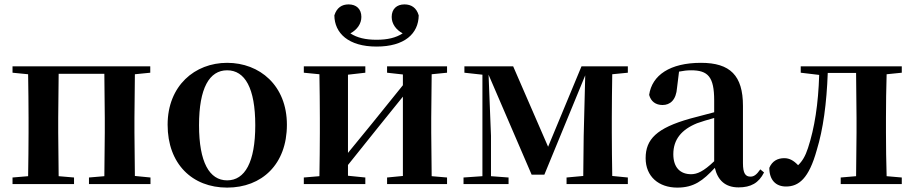

<svg xmlns="http://www.w3.org/2000/svg" viewBox="-20 -838 4166 874"><path d="M37 -507 108 -500C109 -442 110 -357 110 -301V-235C110 -179 109 -94 108 -36L37 -30V0H317V-30L247 -36L245 -235V-301L247 -502H455L457 -301V-235L455 -36L385 -30V0H665V-30L594 -37L592 -235V-301L594 -500L664 -507V-536H37Z M1014 16C1172 16 1286 -90 1286 -270C1286 -449 1162 -552 1014 -552C867 -552 743 -448 743 -270C743 -92 855 16 1014 16ZM1014 -17C933 -17 886 -100 886 -268C886 -437 933 -518 1014 -518C1095 -518 1142 -437 1142 -268C1142 -100 1095 -17 1014 -17Z M1694 -626C1822 -626 1885 -685 1886 -768C1876 -803 1852 -818 1821 -818C1786 -818 1763 -797 1763 -761C1763 -730 1782 -703 1813 -686C1782 -666 1744 -657 1694 -657C1644 -657 1606 -666 1575 -686C1606 -703 1625 -730 1625 -761C1625 -797 1602 -818 1567 -818C1536 -818 1513 -803 1502 -768C1503 -687 1566 -626 1694 -626ZM1742 -507 1814 -499V-450L1672 -274L1564 -142V-498L1643 -507V-536H1363V-507L1434 -500C1435 -442 1436 -357 1436 -301V-235C1436 -179 1435 -94 1434 -36L1363 -30V0H1643V-30L1564 -38V-87L1701 -258L1814 -398V-37L1742 -30V0H2015V-30L1945 -36L1943 -235V-301L1945 -500L2015 -507V-536H1742Z M2176 0H2295V-30L2215 -36V-220L2204 -498L2400 -43H2458L2644 -495L2637 -218L2635 -37L2559 -30V0H2838V-30L2767 -37C2766 -94 2765 -179 2765 -235V-301C2765 -356 2766 -442 2767 -500L2838 -507V-536H2627L2475 -170L2316 -536H2094V-507L2176 -498V-36L2090 -30V0Z M3342 15C3398 15 3434 -5 3458 -53L3441 -67C3423 -41 3411 -34 3396 -34C3374 -34 3362 -48 3362 -95V-356C3362 -494 3304 -552 3171 -552C3030 -552 2948 -496 2935 -406C2943 -376 2965 -360 2996 -360C3030 -360 3058 -382 3062 -439L3071 -512C3091 -516 3108 -518 3126 -518C3203 -518 3231 -488 3231 -381V-327L3121 -298C2969 -255 2919 -204 2919 -118C2919 -34 2979 16 3063 16C3139 16 3180 -16 3234 -74C3247 -18 3281 15 3342 15ZM3231 -104C3182 -57 3153 -45 3126 -45C3077 -45 3045 -75 3045 -136C3045 -203 3082 -248 3153 -277C3173 -284 3201 -293 3231 -301Z M3876 0H4085V-30L4016 -36C4014 -94 4013 -179 4013 -235V-301C4013 -357 4014 -442 4016 -500L4085 -507V-536H3625V-507L3709 -497C3705 -365 3688 -255 3658 -164C3646 -127 3632 -104 3613 -86C3593 -107 3574 -118 3550 -118C3520 -118 3495 -105 3482 -74C3482 -18 3512 11 3558 11C3616 11 3662 -25 3698 -155C3727 -249 3743 -368 3748 -506H3877L3879 -301V-235L3877 -36L3807 -30V0Z"/></svg>

Font: Noto Serif CJK HK
Style: Bold
Weight: 700
Designer: Ryoko NISHIZUKA 西塚涼子 (kana & ideographs); Frank Grießhammer (Latin, Greek & Cyrillic); Wenlong ZHANG 张文龙 (bopomofo); San
Foundry: Adobe
Version: Version 2.001;hotconv 1.1.0;makeotfexe 2.6.0